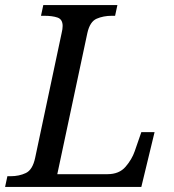

<svg xmlns="http://www.w3.org/2000/svg" viewBox="-40 -734 683 754"><path d="M-20 0 -11 -42H2Q35 -42 61.5 -54.5Q88 -67 98 -114L202 -604Q206 -620 206 -632Q206 -658 186 -665Q166 -672 134 -672H121L130 -714H421L412 -672H399Q366 -672 339.5 -660.5Q313 -649 303 -604L185 -50H382Q428 -50 453 -79Q478 -108 489 -140L515 -215H567L515 0Z"/></svg>

Font: NotoSerif-Italic
Style: Regular
Weight: 400
Italic angle: -12°
Designer: Monotype Design Team
Foundry: Monotype Imaging Inc.
Version: Version 2.007; ttfautohint (v1.8) -l 8 -r 50 -G 200 -x 14 -D